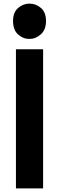

<svg xmlns="http://www.w3.org/2000/svg" viewBox="-20 -1040 326 1060"><path d="M218 -768V0H68V-768ZM52 -924Q52 -972 80 -996Q108 -1020 143 -1020Q178 -1020 206 -996Q234 -972 234 -924Q234 -876 205.5 -850.5Q177 -825 142 -825Q107 -825 79.5 -850Q52 -875 52 -924Z"/></svg>

Font: Yaldevi ExtraLight
Style: Regular
Weight: 200
Designer: Sol Matas, Rajitha Manaperi, Kosala Senevirathne
Foundry: Mooniak
Version: Version 1.100